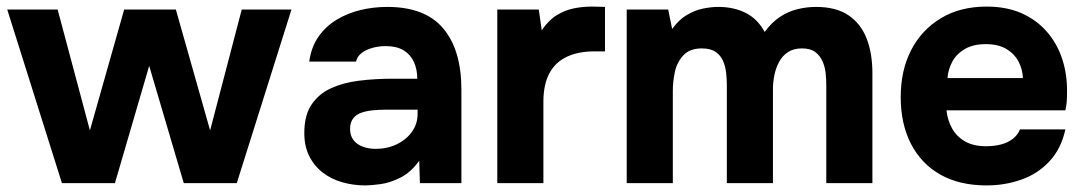

<svg xmlns="http://www.w3.org/2000/svg" viewBox="-20 -556 3295 583"><path d="M168 0 2 -527H155L253 -160L357 -527H514L618 -160L714 -527H865L699 0H538L433 -356L329 0Z M1089 7Q1053 7 1019.5 -2.5Q986 -12 960 -32Q934 -52 919 -82Q904 -112 904 -152Q904 -206 926 -238.5Q948 -271 985 -288Q1022 -305 1070.5 -311Q1119 -317 1171 -317H1247Q1247 -346 1236.5 -368.5Q1226 -391 1205 -403.5Q1184 -416 1151 -416Q1130 -416 1110.5 -410.5Q1091 -405 1078 -395Q1065 -385 1061 -369H919Q925 -413 947 -444.5Q969 -476 1002 -496Q1035 -516 1074.5 -525.5Q1114 -535 1156 -535Q1271 -535 1326 -469.5Q1381 -404 1381 -284V0H1255L1253 -68Q1228 -33 1196.5 -17Q1165 -1 1136 3Q1107 7 1089 7ZM1121 -104Q1156 -104 1185 -118Q1214 -132 1231 -156Q1248 -180 1248 -210V-223H1152Q1131 -223 1111.5 -221Q1092 -219 1076.5 -213.5Q1061 -208 1052 -196Q1043 -184 1043 -164Q1043 -144 1053.5 -130.5Q1064 -117 1082 -110.5Q1100 -104 1121 -104Z M1490 0V-527H1616L1625 -464Q1645 -494 1670 -509.5Q1695 -525 1722 -530.5Q1749 -536 1777 -536Q1790 -536 1801 -535.5Q1812 -535 1817 -535V-400H1784Q1737 -400 1702 -384Q1667 -368 1648.5 -334Q1630 -300 1630 -247V0Z M1883 0V-527H2009L2021 -468Q2041 -496 2065.5 -510.5Q2090 -525 2115 -530Q2140 -535 2161 -535Q2208 -535 2244 -517Q2280 -499 2302 -459Q2323 -488 2348 -504.5Q2373 -521 2401 -528Q2429 -535 2458 -535Q2519 -535 2556.5 -509.5Q2594 -484 2611.5 -439Q2629 -394 2629 -334V0H2489V-297Q2489 -315 2487 -334Q2485 -353 2477.5 -370Q2470 -387 2455.5 -398Q2441 -409 2415 -409Q2390 -409 2373 -398Q2356 -387 2346 -368.5Q2336 -350 2331.5 -328.5Q2327 -307 2327 -285V0H2187V-298Q2187 -315 2185 -334Q2183 -353 2176 -370Q2169 -387 2153.5 -398Q2138 -409 2111 -409Q2074 -409 2054.5 -387.5Q2035 -366 2029 -336.5Q2023 -307 2023 -282V0Z M2976 7Q2893 7 2835 -26Q2777 -59 2746 -119.5Q2715 -180 2715 -261Q2715 -343 2747 -404.5Q2779 -466 2837.5 -501Q2896 -536 2976 -536Q3036 -536 3081.5 -516Q3127 -496 3158.5 -460Q3190 -424 3205.5 -376.5Q3221 -329 3220 -274Q3220 -260 3219 -247Q3218 -234 3215 -221H2854Q2857 -191 2871 -166Q2885 -141 2910.5 -126.5Q2936 -112 2974 -112Q2999 -112 3020 -117.5Q3041 -123 3056 -135Q3071 -147 3077 -163H3215Q3202 -104 3166.5 -66Q3131 -28 3081 -10.5Q3031 7 2976 7ZM2857 -319H3086Q3085 -346 3072.5 -369.5Q3060 -393 3035.5 -407.5Q3011 -422 2973 -422Q2935 -422 2909.5 -407Q2884 -392 2871.5 -368.5Q2859 -345 2857 -319Z"/></svg>

Font: Onest
Style: Bold
Weight: 700
Designer: Dmitri Voloshin, Andrey Kudryavtsev
Foundry: Dmitri Voloshin, Andrey Kudryavtsev
Version: Version 1.000;gftools[0.9.33]